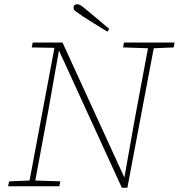

<svg xmlns="http://www.w3.org/2000/svg" viewBox="-20 -876 841 903"><path d="M559 -653 563 -676H801L797 -653L703 -649L579 7H553L258 -637H257L207 -355L146 -27L264 -23L259 0H18L23 -23L119 -27L236 -651L129 -653L134 -676H274L565 -41L614 -317L676 -649ZM494 -740 485 -727Q455 -745 426 -763.5Q397 -782 368 -800Q345 -816 335.5 -823Q326 -830 326 -839Q326 -856 344 -856Q352 -856 361 -850Q370 -844 390 -827Q414 -807 440.5 -785Q467 -763 494 -740Z"/></svg>

Font: Source Serif 4 SmText ExtraLight
Style: Italic
Weight: 200
Italic angle: -12°
Designer: Frank Grießhammer
Foundry: Adobe
Version: Version 4.005;hotconv 1.1.0;makeotfexe 2.6.0